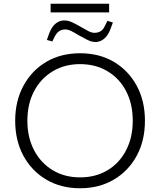

<svg xmlns="http://www.w3.org/2000/svg" viewBox="-20 -994 854 1024"><path d="M407 10Q305 10 227 -36Q149 -82 105 -163Q61 -244 61 -350Q61 -456 105.5 -537.5Q150 -619 227.5 -664.5Q305 -710 407 -710Q510 -710 587.5 -664Q665 -618 709 -537Q753 -456 753 -350Q753 -244 709 -163Q665 -82 587 -36Q509 10 407 10ZM407 -48Q490 -48 553.5 -86Q617 -124 652.5 -192.5Q688 -261 688 -350Q688 -440 652.5 -508Q617 -576 553.5 -614Q490 -652 407 -652Q325 -652 261.5 -614Q198 -576 162 -508Q126 -440 126 -350Q126 -261 162 -192.5Q198 -124 261.5 -86Q325 -48 407 -48ZM259 -773 230 -781 242 -815Q256 -852 277 -868.5Q298 -885 322 -885Q344 -885 366 -874.5Q388 -864 414 -849Q434 -837 451.5 -828Q469 -819 484 -819Q501 -819 515 -826.5Q529 -834 539 -855L553 -883L582 -874L570 -841Q556 -804 535 -787Q514 -770 490 -770Q468 -770 446 -781.5Q424 -793 398 -807Q379 -819 361 -828Q343 -837 328 -837Q311 -837 297.5 -829Q284 -821 273 -801ZM250 -928V-974H562V-928Z"/></svg>

Font: REM ExtraLight
Style: Regular
Weight: 250
Designer: Octavio Pardo
Foundry: Ashler Design
Version: Version 1.005;gftools[0.9.28]